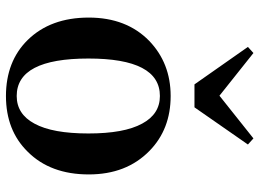

<svg xmlns="http://www.w3.org/2000/svg" viewBox="-136 -740 892 661"><g transform="rotate(90 310.5 -410.0)"><path d="M311 16C390 16 454 -9 503 -59C555 -111 581 -181 581 -269C581 -356 554 -425 500 -478C450 -527 387 -551 311 -551C235 -551 172 -526 121 -477C68 -425 41 -356 41 -269C41 -181 67 -111 118 -59C167 -9 232 16 311 16ZM311 -21C225 -21 182 -103 182 -268C182 -432 225 -514 311 -514C352 -514 384 -494 406 -453C429 -411 440 -349 440 -268C440 -186 429 -124 406 -82C384 -41 352 -21 311 -21ZM350 -633 478 -817 457 -836 310 -719 163 -836 142 -817 271 -633Z"/></g></svg>

Font: AllPunType Bold
Style: Regular
Weight: 700
Version: 1.0